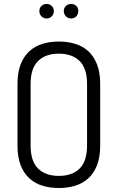

<svg xmlns="http://www.w3.org/2000/svg" viewBox="-20 -940 592 966"><path d="M215 -920Q230 -920 240.5 -910Q251 -900 251 -884Q251 -869 240.5 -858Q230 -847 215 -847Q199 -847 188.5 -858Q178 -869 178 -884Q178 -900 188.5 -910Q199 -920 215 -920ZM338 -920Q354 -920 364 -910Q374 -900 374 -884Q374 -869 364 -858Q354 -847 338 -847Q322 -847 311.5 -858Q301 -869 301 -884Q301 -900 311.5 -910Q322 -920 338 -920ZM276 6Q232 6 194 -5.5Q156 -17 128 -42.5Q100 -68 84 -108.5Q68 -149 68 -208V-518Q68 -576 84 -616.5Q100 -657 128 -682.5Q156 -708 194 -719.5Q232 -731 276 -731Q320 -731 358 -719.5Q396 -708 424 -682.5Q452 -657 468 -616.5Q484 -576 484 -518V-208Q484 -149 468 -108.5Q452 -68 424 -42.5Q396 -17 358 -5.5Q320 6 276 6ZM418 -518Q418 -596 380.5 -633Q343 -670 276 -670Q209 -670 171.5 -633Q134 -596 134 -518V-208Q134 -129 171.5 -92Q209 -55 276 -55Q343 -55 380.5 -92Q418 -129 418 -208Z"/></svg>

Font: AkaAcidDosis
Style: Regular
Weight: 400
Designer: Edgar Tolentino, Pablo Impallari, Igino Marini, Aka-Acid
Foundry: Edgar Tolentino, Pablo Impallari, Igino Marini, Cyberella
Version: Version 1.007